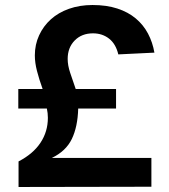

<svg xmlns="http://www.w3.org/2000/svg" viewBox="-20 -746 675 766"><path d="M54 0V-102Q112 -132 141.5 -176.5Q171 -221 171 -276Q171 -285 170 -294.5Q169 -304 167 -313H53V-391H150Q136 -430 127.5 -463Q119 -496 119 -525Q119 -568 136 -605Q153 -642 183 -669Q213 -696 255.5 -711Q298 -726 349 -726Q405 -726 448 -712Q491 -698 521.5 -672.5Q552 -647 570.5 -612Q589 -577 596 -536L452 -529Q442 -571 415 -592Q388 -613 351 -613Q306 -613 278 -584.5Q250 -556 250 -511Q250 -485 260 -455.5Q270 -426 282 -391H443V-313H292Q290 -240 266.5 -191.5Q243 -143 187 -116H584V-1Z"/></svg>

Font: Geist SemBd
Style: Regular
Weight: 400
Designer: Basement.studio, Andrés Briganti, Mateo Zaragoza
Foundry: Basement.studio, Vercel, Andrés Briganti, Guido Ferreyra, Mateo Zaragoza
Version: Version 1.401